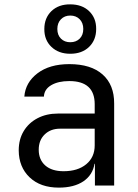

<svg xmlns="http://www.w3.org/2000/svg" viewBox="-20 -856 639 886"><path d="M304.2 -607.9Q250.5 -607.9 217.3 -639.6Q184.1 -671.4 184.6 -722.2Q184.6 -772.9 217.3 -804.7Q250.5 -836.4 304.2 -835.9Q358.4 -835.9 391.1 -804.7Q424.3 -772.9 423.8 -722.2Q423.8 -671.4 391.1 -639.6Q358.4 -607.9 304.2 -607.9ZM304.2 -661.1Q331.1 -661.1 347.7 -677.7Q364.3 -694.3 364.3 -722.2Q364.3 -750 347.7 -767.1Q331.1 -784.2 304.2 -784.2Q277.8 -784.2 261.2 -767.1Q244.6 -750 244.6 -722.2Q244.6 -694.3 261.2 -677.7Q277.8 -661.1 304.2 -661.1ZM251.5 9.8Q166.5 9.8 116.7 -37.6Q66.9 -85 66.4 -162.1Q66.4 -212.9 89.4 -251Q112.3 -289.1 153.3 -310.5Q194.3 -332 247.6 -332H417V-375Q417 -481.9 299.8 -481.9Q248.5 -481.9 216.3 -462.9Q184.1 -443.8 182.6 -410.2H92.3Q97.2 -475.1 152.8 -517.6Q208.5 -560.1 299.8 -560.1Q399.9 -560.1 453.6 -512.2Q507.3 -464.4 506.8 -377.9V0H418V-100.1H416Q408.2 -49.3 365.2 -19.5Q321.8 9.8 251.5 9.8ZM273.4 -65.9Q338.9 -65.9 377.9 -98.1Q417 -130.4 417 -185.1V-262.2H257.3Q213.4 -262.2 186 -235.4Q158.7 -209 158.7 -165Q158.7 -119.1 189 -92.3Q219.2 -65.9 273.4 -65.9Z"/></svg>

Font: UDEV Gothic 35
Style: Regular
Weight: 400
Version: v2.1.0; ttfautohint (v1.8.4.7-5d5b-dirty) -l 6 -r 45 -G 200 